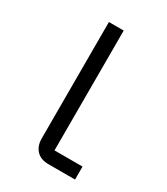

<svg xmlns="http://www.w3.org/2000/svg" viewBox="-136 -576 557 641"><g transform="rotate(30 142.5 -256.0)"><path d="M258 -50V0H156Q125 0 109 -17.5Q93 -35 93 -63V-512H150V-50Z"/></g></svg>

Font: IBM Plex Sans Light
Style: Regular
Weight: 300
Designer: Mike Abbink, Paul van der Laan, Pieter van Rosmalen
Foundry: Bold Monday
Version: Version 3.201